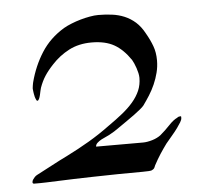

<svg xmlns="http://www.w3.org/2000/svg" viewBox="-41 -512 597 557"><g transform="rotate(-5 257.5 -233.5)"><path d="M264.6 -468.8Q285.2 -468.8 304.2 -466.3Q323.2 -463.9 340.3 -456.8Q357.4 -449.7 372.1 -436.8Q386.7 -423.8 397.9 -402.8Q409.2 -383.3 416 -364.7Q422.9 -346.2 422.9 -322.8Q422.9 -304.7 418.5 -287.4Q414.1 -270 407 -253.9Q399.9 -237.8 390.6 -223.1Q381.3 -208.5 372.1 -195.8Q369.1 -191.9 361.1 -185.3Q353 -178.7 342.8 -171.1Q332.5 -163.6 320.8 -155.5Q309.1 -147.5 299.1 -140.4Q289.1 -133.3 281.5 -128.4Q273.9 -123.5 271.5 -122.6Q266.1 -119.1 258.1 -115.7Q250 -112.3 242.7 -108.4Q235.4 -104.5 230.2 -99.6Q225.1 -94.7 225.1 -88.9H361.8Q367.7 -88.9 374.8 -90.1Q381.8 -91.3 389.2 -93.5Q396.5 -95.7 402.8 -98.9Q409.2 -102.1 413.6 -105.5Q428.7 -118.2 441.9 -132.3Q455.1 -146.5 466.8 -151.9Q469.2 -154.3 472.4 -154.8Q475.6 -155.3 477.5 -155.3Q478.5 -155.3 478.5 -153.3Q478.5 -151.4 478.5 -150.4Q478.5 -145 474.1 -137.9Q469.7 -130.9 463.9 -122.6Q456.5 -112.3 447 -101.3Q437.5 -90.3 429.2 -80.1Q425.3 -74.7 419.9 -67.1Q414.6 -59.6 409.4 -51.5Q404.3 -43.5 400.1 -36.4Q396 -29.3 394 -25.4Q390.6 -20 388.7 -14.6Q386.7 -9.3 380.4 -6.8Q379.4 -5.4 370.8 -4.9Q362.3 -4.4 353.5 -4.4Q322.3 -4.4 283.2 -3.9Q244.1 -3.4 205.6 -2.4Q179.2 -2 153.3 -1Q127.4 0 106.7 0.7Q85.9 1.5 71.5 2Q57.1 2.4 53.7 2.4H36.6Q32.2 2.4 32.2 -2.4Q32.2 -3.4 33 -5.9Q33.7 -8.3 35.6 -10.7Q37.1 -13.2 40.3 -16.6Q43.5 -20 47.4 -22Q70.8 -34.2 93.3 -46.1Q115.7 -58.1 138.7 -69.3Q173.8 -86.9 204.6 -105Q235.4 -123 266.6 -146Q289.1 -161.6 307.6 -176.5Q326.2 -191.4 339.6 -207Q353 -222.7 360.4 -239.7Q367.7 -256.8 367.7 -276.9Q367.7 -283.2 366 -290.8Q364.3 -298.3 361.8 -305.7Q359.4 -313 356.4 -319.6Q353.5 -326.2 351.1 -330.1Q329.6 -361.8 303.7 -376.5Q277.8 -391.1 238.3 -391.1Q200.7 -391.1 172.1 -376.2Q143.6 -361.3 122.1 -337.9Q106.4 -321.3 96.9 -306.6Q87.4 -292 80.6 -272.9Q79.6 -270.5 78.4 -264.4Q77.1 -258.3 75.7 -252Q74.2 -245.6 72 -241Q69.8 -236.3 66.9 -236.3Q65.4 -236.3 64.2 -238.5Q63 -240.7 62 -243.4Q61 -246.1 60.3 -248.5Q59.6 -251 59.6 -252Q59.1 -253.4 58.6 -256.6Q58.1 -259.8 57.6 -263.2Q57.1 -266.6 56.9 -269.3Q56.6 -272 56.6 -272.9Q56.6 -273.4 56.9 -275.9Q57.1 -278.3 57.6 -281.2Q58.1 -284.2 58.6 -287.1Q59.1 -290 59.6 -291.5Q71.8 -337.9 96.2 -376.2Q120.6 -414.6 162.6 -439.9Q172.9 -445.8 185.8 -450.9Q198.7 -456.1 212.4 -460Q226.1 -463.9 239.7 -466.3Q253.4 -468.8 264.6 -468.8Z"/></g></svg>

Font: IM FELL French Canon
Style: Italic
Weight: 400
Italic angle: -17°
Designer: Igino Marini
Foundry: Igino Marini
Version: 3.00